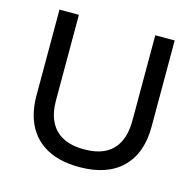

<svg xmlns="http://www.w3.org/2000/svg" viewBox="-100 -763 896 879"><g transform="rotate(15 348.5 -323.5)"><path d="M349 13Q295 13 252 1.5Q209 -10 176 -32.5Q143 -55 121 -87Q99 -119 87.5 -160.5Q76 -202 76 -251V-660H168V-255Q168 -196 188 -155Q208 -114 248.5 -92.5Q289 -71 349 -71Q410 -71 450 -92Q490 -113 510 -154.5Q530 -196 530 -255V-660H622V-251Q622 -125 551.5 -56Q481 13 349 13Z"/></g></svg>

Font: Bricolage Grotesque 28pt
Style: Regular
Weight: 400
Version: Version 1.001;gftools[0.9.33.dev8+g029e19f]